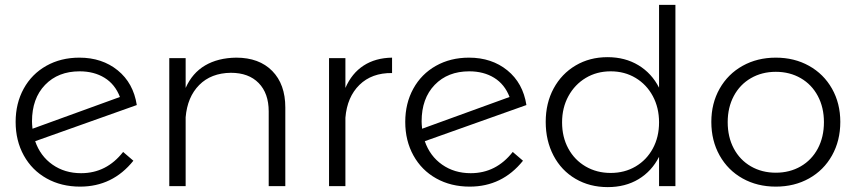

<svg xmlns="http://www.w3.org/2000/svg" viewBox="-20 -762 3504 786"><path d="M484 -140 526 -104Q441 2 308 2Q231 2 171 -31.5Q111 -65 77.5 -125.5Q44 -186 44 -263Q44 -339 77 -399Q110 -459 169.5 -492.5Q229 -526 305 -526Q398 -526 462 -474Q526 -422 540 -332L124 -184Q145 -123 195 -88Q245 -53 312 -53Q416 -53 484 -140ZM111 -265Q111 -255 113 -235L471 -365Q451 -417 408 -443.5Q365 -470 306 -470Q218 -470 164.5 -414.5Q111 -359 111 -265Z M1148 -322V0H1080V-306Q1080 -380 1039 -422Q998 -464 925 -464Q844 -463 795.5 -414Q747 -365 740 -282V0H673V-524H740V-402Q767 -463 819.5 -494Q872 -525 947 -526Q1041 -526 1094.5 -471.5Q1148 -417 1148 -322Z M1585 -526V-463Q1502 -464 1451.5 -414.5Q1401 -365 1394 -280V0H1327V-524H1394V-402Q1420 -462 1468.5 -493.5Q1517 -525 1585 -526Z M2079 -140 2121 -104Q2036 2 1903 2Q1826 2 1766 -31.5Q1706 -65 1672.5 -125.5Q1639 -186 1639 -263Q1639 -339 1672 -399Q1705 -459 1764.5 -492.5Q1824 -526 1900 -526Q1993 -526 2057 -474Q2121 -422 2135 -332L1719 -184Q1740 -123 1790 -88Q1840 -53 1907 -53Q2011 -53 2079 -140ZM1706 -265Q1706 -255 1708 -235L2066 -365Q2046 -417 2003 -443.5Q1960 -470 1901 -470Q1813 -470 1759.5 -414.5Q1706 -359 1706 -265Z M2745 -742V0H2678V-120Q2648 -61 2594 -28.5Q2540 4 2468 4Q2394 4 2336 -30Q2278 -64 2246 -125Q2214 -186 2214 -263Q2214 -340 2246.5 -400Q2279 -460 2336.5 -494Q2394 -528 2467 -528Q2539 -528 2593.5 -495Q2648 -462 2678 -403V-742ZM2678 -261Q2678 -321 2652.5 -368.5Q2627 -416 2582 -443Q2537 -470 2480 -470Q2423 -470 2378 -443Q2333 -416 2307 -368.5Q2281 -321 2281 -261Q2281 -201 2306.5 -154Q2332 -107 2377.5 -80.5Q2423 -54 2480 -54Q2537 -54 2582 -80.5Q2627 -107 2652.5 -154Q2678 -201 2678 -261Z M3420 -263Q3420 -186 3386 -125.5Q3352 -65 3292 -31.5Q3232 2 3156 2Q3080 2 3020 -31.5Q2960 -65 2926 -125.5Q2892 -186 2892 -263Q2892 -339 2926 -399Q2960 -459 3020 -492.5Q3080 -526 3156 -526Q3232 -526 3292 -492.5Q3352 -459 3386 -399Q3420 -339 3420 -263ZM2959 -262Q2959 -201 2984 -154Q3009 -107 3054 -81Q3099 -55 3156 -55Q3213 -55 3258 -81Q3303 -107 3328 -154Q3353 -201 3353 -262Q3353 -322 3328 -369Q3303 -416 3258 -442Q3213 -468 3156 -468Q3099 -468 3054 -442Q3009 -416 2984 -369Q2959 -322 2959 -262Z"/></svg>

Font: TypoPRO Montserrat Alternates
Style: Regular
Weight: 300
Designer: Julieta Ulanovsky
Foundry: Julieta Ulanovsky
Version: Version 6.001